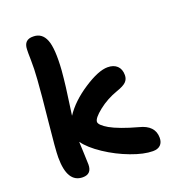

<svg xmlns="http://www.w3.org/2000/svg" viewBox="-138 -881 906 989"><g transform="rotate(-20 315.0 -386.5)"><path d="M147.9 -2Q63 -2 63 -141.1Q63 -183.1 78.4 -330.3Q93.8 -477.5 99.1 -555.2Q103.5 -614.3 102.3 -660.9Q101.1 -707.5 102.1 -719.2Q103.5 -772.5 154.8 -771Q202.6 -771 221.9 -722.9Q241.2 -674.8 232.9 -557.1Q229 -511.7 223.6 -468Q218.3 -424.3 211.9 -382.1Q205.6 -339.8 203.1 -318.8Q246.1 -384.3 327.9 -437.7Q409.7 -491.2 460 -491.2Q493.2 -491.2 512 -473.4Q530.8 -455.6 530.8 -422.9Q530.8 -400.4 516.1 -386Q501.5 -371.6 463.9 -358.9Q405.3 -338.4 359.1 -301.8Q313 -265.1 313 -245.1Q313 -236.3 324.5 -225.1Q335.9 -213.9 358.4 -200.9Q380.9 -188 419.4 -173.6Q458 -159.2 506.8 -146Q588.9 -126 588.9 -58.1Q588.9 -33.2 574.7 -19Q560.5 -4.9 533.2 -4.9Q483.9 -4.9 414.8 -30.8Q345.7 -56.6 283.4 -97.9Q221.2 -139.2 191.9 -180.2Q192.4 -156.2 194.6 -115.7Q196.8 -75.2 196.8 -54.2Q196.8 -2 147.9 -2Z"/></g></svg>

Font: Shantell Sans Irregular Bouncy
Style: Regular
Weight: 600
Designer: Stephen Nixon, Anya Danilova, Shantell Martin
Foundry: Arrow Type
Version: Version 1.006;[9816181b4]